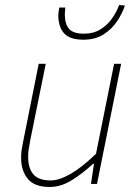

<svg xmlns="http://www.w3.org/2000/svg" viewBox="-20 -732 544 764"><path d="M178 12Q117 12 90.5 -20.5Q64 -53 64 -104Q64 -122 66 -134.5Q68 -147 72 -168L134 -478H162L100 -172Q96 -150 94 -136.5Q92 -123 92 -108Q92 -62 113 -38Q134 -14 182 -14Q215 -14 260 -39.5Q305 -65 362 -120L434 -478H462L366 0H342L354 -80H350Q308 -41 265 -14.5Q222 12 178 12ZM312 -574Q258 -574 235 -599.5Q212 -625 212 -672Q212 -678 213.5 -687Q215 -696 216 -702H240Q239 -692 238.5 -685.5Q238 -679 238 -674Q238 -637 254.5 -617.5Q271 -598 314 -598Q352 -598 379.5 -615Q407 -632 425.5 -658Q444 -684 454 -712L477 -710Q467 -679 446 -647.5Q425 -616 392 -595Q359 -574 312 -574Z"/></svg>

Font: Source Sans Variable
Style: Italic
Weight: 200
Italic angle: -11°
Designer: Paul D. Hunt
Foundry: Adobe Systems Incorporated
Version: Version 3.006;hotconv 1.0.111;makeotfexe 2.5.65597